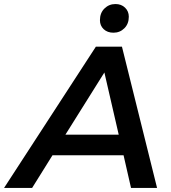

<svg xmlns="http://www.w3.org/2000/svg" viewBox="-78 -931 847 951"><path d="M-58 0 397 -700H526L700 0H571L534 -162H182L81 0ZM510 -264 439 -572 246 -264ZM484 -769Q454 -769 435.5 -786.5Q417 -804 417 -831Q417 -867 439.5 -889Q462 -911 494 -911Q523 -911 541.5 -893Q560 -875 560 -848Q560 -813 538 -791Q516 -769 484 -769Z"/></svg>

Font: Montserrat Thin SemiBold
Style: Italic
Weight: 600
Italic angle: -11.3°
Version: Version 9.000